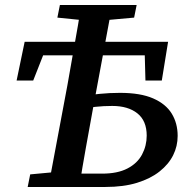

<svg xmlns="http://www.w3.org/2000/svg" viewBox="-20 -743 760 763"><path d="M46 -423 78 -577H648L623 -423H558L554 -572L601 -523H101L171 -573L112 -423ZM236 0 244 -53H386Q447 -53 486.5 -73.5Q526 -94 544.5 -129Q563 -164 563 -204Q563 -263 526 -292.5Q489 -322 426 -322Q392 -322 359.5 -318.5Q327 -315 296 -310L304 -361Q337 -366 376 -370Q415 -374 457 -374Q538 -374 588.5 -352Q639 -330 662.5 -291.5Q686 -253 686 -203Q686 -162 668 -126Q650 -90 614 -61.5Q578 -33 524.5 -16.5Q471 0 399 0ZM172 0 248 -405Q255 -445 262 -484.5Q269 -524 276 -564Q283 -604 290 -643.5Q297 -683 303 -723H426L349 -309Q335 -232 321 -154.5Q307 -77 295 0ZM208 -673 218 -723H523L513 -673L369 -660H337ZM90 0 100 -50 229 -62H240L231 0Z"/></svg>

Font: Source Serif 4 18pt SemiBold
Style: Italic
Weight: 600
Italic angle: -12°
Designer: Frank Grießhammer
Foundry: Adobe Systems Incorporated
Version: Version 4.004;hotconv 1.0.116;makeotfexe 2.5.65601